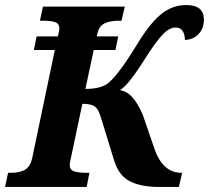

<svg xmlns="http://www.w3.org/2000/svg" viewBox="-42 -740 827 760"><path d="M-10 -56H2Q35 -56 56 -67.5Q77 -79 85 -112L175 -542H92L103 -596H187Q193 -620 193 -627Q193 -646 177 -652Q161 -658 128 -658H116L128 -714H452L439 -658H428Q392 -658 370 -646.5Q348 -635 342 -600L341 -596H426L415 -542H329L296 -388Q362 -388 391 -415Q431 -451 498 -560Q549 -645 594 -682.5Q639 -720 695 -720Q765 -720 765 -663Q765 -627 744 -605Q723 -583 690 -582Q690 -602 681.5 -616.5Q673 -631 653 -631Q628 -631 602.5 -604Q577 -577 542 -523Q504 -462 478 -428.5Q452 -395 433 -383Q460 -379 481.5 -355.5Q503 -332 523 -286L568 -155Q601 -56 676 -56H679L666 0H587Q516 0 472 -22.5Q428 -45 410 -104L363 -257Q354 -288 346.5 -302.5Q339 -317 325 -323Q311 -329 284 -329L239 -116Q238 -111 236 -102Q234 -93 234 -87Q234 -68 251 -62Q268 -56 300 -56H312L301 0H-22Z"/></svg>

Font: Noto Serif NarrowExtraBold
Style: Italic
Weight: 800
Width: 4
Italic angle: -12°
Designer: Monotype Design Team
Foundry: Monotype Imaging Inc.
Version: Version 1.001